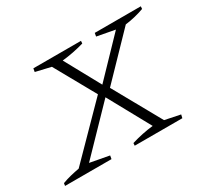

<svg xmlns="http://www.w3.org/2000/svg" viewBox="-124 -682 906 845"><g transform="rotate(-30 329.0 -259.0)"><path d="M-13 0 -11 -13Q10 -21 32.5 -26.5Q55 -32 77 -36L314 -277L199 -483L122 -501L125 -518H367L366 -505Q311 -489 254 -483L352 -304L525 -484L434 -501L437 -518H671L670 -505Q623 -488 574 -482L374 -275L509 -33L587 -17L583 0H341L342 -13Q398 -30 453 -36L336 -249L129 -35L226 -17L223 0Z"/></g></svg>

Font: Piazzolla SC ExtraLight
Style: Italic
Weight: 200
Italic angle: -11.3°
Designer: Juan Pablo del Peral
Foundry: Huerta Tipografica
Version: Version 1.330